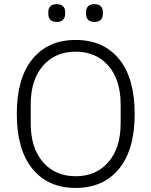

<svg xmlns="http://www.w3.org/2000/svg" viewBox="-20 -905 739 937"><path d="M256.8 -797.9Q235.8 -797.9 225.8 -808.3Q215.8 -818.8 215.8 -836.9V-847.2Q215.8 -864.3 226.1 -874.5Q236.3 -884.8 256.8 -884.8Q276.9 -884.8 287.4 -874.5Q297.9 -864.3 297.9 -847.2V-836.9Q297.9 -818.8 287.4 -808.3Q276.9 -797.9 256.8 -797.9ZM440.9 -797.9Q420.9 -797.9 410.4 -808.3Q399.9 -818.8 399.9 -836.9V-847.2Q399.9 -864.3 410.4 -874.5Q420.9 -884.8 440.9 -884.8Q461.9 -884.8 471.9 -874.5Q481.9 -864.3 481.9 -847.2V-836.9Q481.9 -818.8 471.9 -808.3Q461.9 -797.9 440.9 -797.9ZM349.1 12.2Q214.4 12.2 138.2 -81.3Q62 -174.8 62 -349.1Q62 -523.4 138.2 -616.7Q214.4 -710 349.1 -710Q484.9 -710 561 -616.9Q637.2 -523.9 637.2 -349.1Q637.2 -174.3 560.8 -81.1Q484.4 12.2 349.1 12.2ZM349.1 -44.9Q449.2 -44.9 509 -114Q568.8 -183.1 568.8 -303.2V-395Q568.8 -515.1 509 -584Q449.2 -652.8 349.1 -652.8Q249.5 -652.8 189.7 -584Q129.9 -515.1 129.9 -395V-303.2Q129.9 -183.1 189.7 -114Q249.5 -44.9 349.1 -44.9Z"/></svg>

Font: Anuphan Light
Style: Regular
Weight: 300
Designer: Mike Abbink, Paul van der Laan, Pieter van Rosmalen, Mint Tantisuwanna
Foundry: Bold Monday; Cadson Demak
Version: Version 3.002;hotconv 1.0.109;makeotfexe 2.5.65596